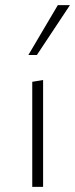

<svg xmlns="http://www.w3.org/2000/svg" viewBox="-20 -724 292 744"><path d="M105 0V-407L147 -414V0ZM90 -511 204 -704H251L123 -511Z"/></svg>

Font: Ysabeau ExtraLight
Style: Regular
Weight: 250
Designer: Christian Thalmann (Catharsis Fonts)
Version: Version 2.002